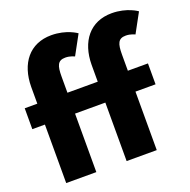

<svg xmlns="http://www.w3.org/2000/svg" viewBox="-186 -1020 1153 1166"><g transform="rotate(-20 391.0 -437.5)"><path d="M436.1 -513H240.3V-617C240.3 -688 251.3 -718 300.8 -718C332.7 -718 359.1 -704 359.1 -704L427.3 -829C427.3 -829 365.7 -875 266.7 -875C125.9 -875 46.7 -772 45.6 -622V-513H-35.8V-378H45.6V0H240.3V-378H436.1V0H630.8V-378H760.6V-513H630.8V-617C630.8 -688 641.8 -718 691.3 -718C723.2 -718 749.6 -704 749.6 -704L817.8 -829C817.8 -829 756.2 -875 657.2 -875C516.4 -875 437.2 -772 436.1 -622Z"/></g></svg>

Font: Hussar
Style: BdWide
Weight: 700
Foundry: Cannot Into Space Fonts
Version: Version 2.00